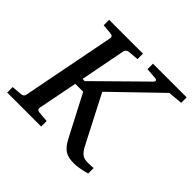

<svg xmlns="http://www.w3.org/2000/svg" viewBox="-183 -849 1043 1043"><g transform="rotate(45 338.0 -327.5)"><path d="M607.9 -621.1 346.2 -368.2 484.9 -99.1Q494.1 -80.6 502.7 -69.1Q511.2 -57.6 520.5 -51Q529.8 -44.4 540.3 -42.2Q550.8 -40 564 -40Q573.2 -40 583.5 -40.5Q593.8 -41 606 -42V0Q582.5 6.8 557.1 11.5Q531.7 16.1 512.2 16.1Q490.2 16.1 473.9 12.7Q457.5 9.3 443.8 0.7Q430.2 -7.8 418.9 -22Q407.7 -36.1 396 -58.1L272.9 -294.9H211.9L167 -65.9Q165.5 -58.6 169.9 -53.2Q174.3 -47.9 187 -46.9L245.1 -42V0H-16.1V-42L42 -46.9Q63 -48.3 65.9 -65.9L170.9 -604Q172.4 -612.3 168.5 -617.7Q164.6 -623 151.9 -624L96.2 -628.9V-670.9H356V-628.9L296.9 -624Q287.1 -623 280.8 -618.4Q274.4 -613.8 272 -604L221.2 -341.8H237.8L503.9 -604Q510.3 -609.9 509 -616.5Q507.8 -623 497.1 -624L433.1 -628.9V-670.9H691.9V-628.9Z"/></g></svg>

Font: Charis SIL Cyr
Style: Italic
Weight: 400
Italic angle: -11°
Foundry: SIL International
Version: Version 5.000